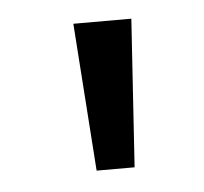

<svg xmlns="http://www.w3.org/2000/svg" viewBox="-31 -662 295 277"><g transform="rotate(-5 117.0 -524.0)"><path d="M168 -631 154 -417H99L84 -631Z"/></g></svg>

Font: UN Bangla
Style: Regular
Weight: 400
Designer: Desinged by Rajon, Unicode developed by Rashed (IMGN)
Version: Version 2.001;March 19, 2023;FontCreator 14.0.0.2901 64-bit